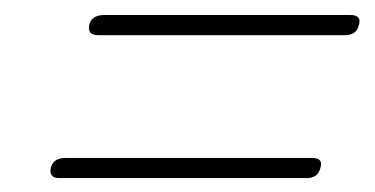

<svg xmlns="http://www.w3.org/2000/svg" viewBox="-20 -474 512 262"><path d="M102 -441Q106 -453.5 122 -453.5H458Q473.5 -453.5 470 -441Q467 -426 451 -426H113.5Q98.5 -426 102 -441ZM49.5 -246Q53.5 -258.5 69.5 -258.5H405.5Q421 -258.5 417.5 -246Q414.5 -231 398.5 -231H61Q46 -231 49.5 -246Z"/></svg>

Font: Fraunces144ptSuperSoftThinItalic
Style: Italic
Weight: 100
Italic angle: -16°
Version: Version 1.000;[0bf87f6ff]